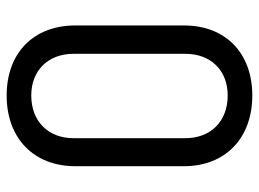

<svg xmlns="http://www.w3.org/2000/svg" viewBox="-118 -630 759 562"><g transform="rotate(90 261.0 -349.5)"><path d="M260 10C385 10 467 -69 467 -191V-509C467 -630 385 -709 260 -709C135 -709 55 -630 55 -509V-191C55 -69 135 10 260 10ZM138 -186V-513C138 -588 187 -637 260 -637C335 -637 385 -588 385 -513V-186C385 -111 335 -62 260 -62C187 -62 138 -111 138 -186Z"/></g></svg>

Font: Vanilla Cream Book
Style: Regular
Weight: 400
Designer: Jeremy Tribby, Jinavaṁso
Foundry: Tribby Type
Version: Version 1.422;Glyphs 3.1.2 (3151)